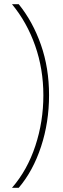

<svg xmlns="http://www.w3.org/2000/svg" viewBox="-20 -734 298 912"><path d="M213 -282Q213 -153 175 -37.5Q137 78 69 158H37Q110 74 148 -41.5Q186 -157 186 -281Q186 -406 147 -517Q108 -628 37 -714H69Q136 -631 174.5 -521Q213 -411 213 -282Z"/></svg>

Font: Noto Sans Thai SemCond Thin
Style: Regular
Weight: 100
Width: 4
Designer: Monotype Design Team
Foundry: Monotype Imaging Inc.
Version: Version 2.002; ttfautohint (v1.8.4.7-5d5b)